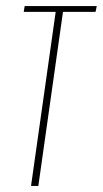

<svg xmlns="http://www.w3.org/2000/svg" viewBox="-20 -611 338 631"><path d="M82 0 163 -572H58L61 -591H298L294 -572H187L106 0Z"/></svg>

Font: Alumni Sans SC Thin
Style: Italic
Weight: 100
Italic angle: -8°
Designer: Robert E. Leuschke
Foundry: Robert E. Leuschke
Version: Version 1.016